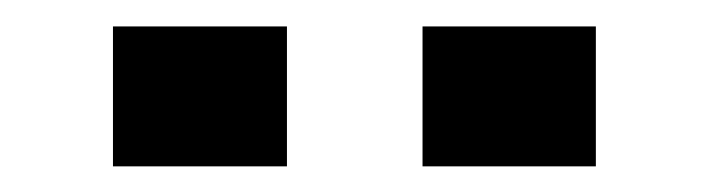

<svg xmlns="http://www.w3.org/2000/svg" viewBox="-20 -731 548 146"><path d="M433.1 -604.5H301.3V-710.9H433.1ZM198.2 -604.5H65.9V-710.9H198.2Z"/></svg>

Font: Ufes Sans ExtraBold
Style: Regular
Weight: 800
Designer: Ricardo Esteves & Filipe Motta
Foundry: ProDesignUfes - Ricardo Esteves, Filipe Motta (This is a derivative work, based on Roboto family, by Christian Robertson
Version: Version 2.0